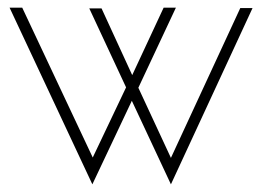

<svg xmlns="http://www.w3.org/2000/svg" viewBox="-20 -470 684 501"><path d="M426 11 324 -207 221 11 5 -450H38L222 -59L309 -242L213 -448H245L325 -274L407 -450H439L341 -241L426 -58L607 -449H639Z"/></svg>

Font: Poiret One
Style: Regular
Weight: 400
Designer: Denis Masharov (denis.masharov@gmail.com), Cyreal (Charset Expansion)
Foundry: Denis Masharov
Version: Version 1.101